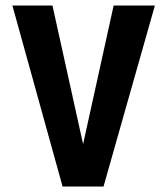

<svg xmlns="http://www.w3.org/2000/svg" viewBox="-20 -681 611 701"><path d="M25.2 -660.9H171.5L283.4 -154.8L394.9 -660.9H545.5L358 0H208.5Z"/></svg>

Font: Riot Sans AR Bold
Style: Regular
Weight: 400
Designer: Bonnie Shaver-Troup, Thomas Jockin
Foundry: Lexend
Version: Version 1.001